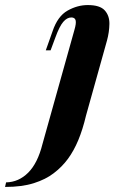

<svg xmlns="http://www.w3.org/2000/svg" viewBox="-158 -551 479 759"><path d="M-138 188 -134 170Q-84 169 -46.5 131.5Q-9 94 10 18L136 -432Q144 -459 141 -470.5Q138 -482 124 -482Q107 -482 92 -464.5Q77 -447 61 -403L42 -352H23L50 -428Q70 -487 109 -509Q148 -531 189 -531Q237 -531 256 -510Q275 -489 274.5 -456.5Q274 -424 265 -391L182 -94Q169 -39 151.5 3Q134 45 110.5 77Q87 109 54 134Q23 158 -24 173Q-71 188 -138 188Z"/></svg>

Font: Playfair Display
Style: Bold Italic
Weight: 700
Italic angle: -14°
Designer: Claus Eggers Sørensen
Foundry: Claus Eggers Sørensen
Version: Version 1.203